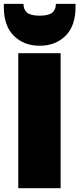

<svg xmlns="http://www.w3.org/2000/svg" viewBox="-46 -987 416 1007"><path d="M49.8 0V-708H272V0ZM350.1 -950.2Q350.1 -851.1 297.6 -799.1Q245.1 -747.1 162.1 -747.1Q79.1 -747.1 26.6 -799.1Q-25.9 -851.1 -25.9 -950.2V-966.8H77.1Q77.1 -936 96.4 -920.4Q115.7 -904.8 162.1 -904.8Q208.5 -904.8 227.8 -920.4Q247.1 -936 247.1 -966.8H350.1Z"/></svg>

Font: SVN-Poppins Black
Style: Regular
Weight: 900
Designer: Ninad Kale (Devanagari), Jonny Pinhorn (Latin)
Foundry: Indian Type Foundry
Version: Version 3.002 2017